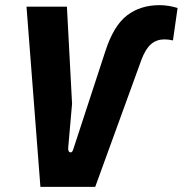

<svg xmlns="http://www.w3.org/2000/svg" viewBox="-20 -726 710 746"><path d="M137 0 83 -700H240L260 -323L245 -152Q244 -136 252.5 -134Q261 -132 265 -147L390 -529Q422 -627 474 -666.5Q526 -706 600 -706Q618 -706 636 -703Q654 -700 670 -695L652 -569Q643 -571 635 -572Q627 -573 619 -573Q589 -573 567.5 -555Q546 -537 530 -495L350 0Z"/></svg>

Font: Finlandica
Style: Italic
Weight: 400
Italic angle: -8°
Designer: Niklas Ekholm, Juho Hiilivirta, Jaakko Suomalainen
Foundry: Helsinki Type Studio
Version: Version 1.064